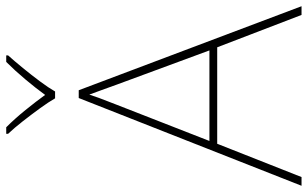

<svg xmlns="http://www.w3.org/2000/svg" viewBox="-206 -783 989 617"><g transform="rotate(-90 288.5 -474.5)"><path d="M549 0 445 -271H135L28 0H0L282 -716H307L577 0ZM325 -594Q321 -606 316 -619Q311 -632 305.5 -648Q300 -664 293 -682Q288 -667 282.5 -651.5Q277 -636 271 -621.5Q265 -607 260 -593L144 -296H435ZM281 -792Q269 -813 249 -840.5Q229 -868 207.5 -895.5Q186 -923 167 -943V-949H188Q216 -921 243.5 -887Q271 -853 292 -824Q313 -853 341.5 -887Q370 -921 398 -949H419V-943Q401 -923 378.5 -895.5Q356 -868 335.5 -840.5Q315 -813 303 -792Z"/></g></svg>

Font: Noto Sans Khmer Thin
Style: Regular
Weight: 250
Version: Version 2.003